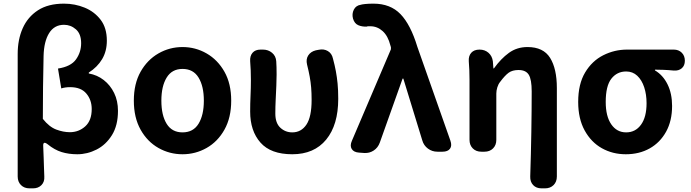

<svg xmlns="http://www.w3.org/2000/svg" viewBox="-20 -832 3789 1053"><path d="M142 201Q113 201 95 183Q77 165 77 136V-536Q77 -615 104.5 -677Q132 -739 188 -775.5Q244 -812 331 -812Q391 -812 444.5 -790Q498 -768 532 -723.5Q566 -679 566 -609Q566 -551 540 -507.5Q514 -464 467 -434V-429Q513 -421 549 -393Q585 -365 606 -322Q627 -279 627 -224Q627 -144 594 -91Q561 -38 510 -12Q459 14 404 14Q357 14 318 2Q279 -10 241 -41Q215 -61 217 -30Q219 9 219.5 33.5Q220 58 221 80Q222 102 223 136Q225 165 207.5 183Q190 201 161 201ZM363 -107Q412 -107 447.5 -139Q483 -171 483 -234Q483 -284 453.5 -319Q424 -354 365 -354Q337 -354 316 -347L298 -456Q369 -467 397 -506.5Q425 -546 425 -595Q425 -646 396.5 -671Q368 -696 331 -696Q278 -696 249.5 -650.5Q221 -605 219 -525Q217 -439 216 -353.5Q215 -268 215 -180Q250 -136 288.5 -121.5Q327 -107 363 -107Z M981 14Q910 14 849 -20.5Q788 -55 751 -121Q714 -187 714 -280Q714 -373 751 -438.5Q788 -504 849 -539Q910 -574 981 -574Q1052 -574 1113 -539Q1174 -504 1211 -438.5Q1248 -373 1248 -280Q1248 -187 1211 -121Q1174 -55 1113 -20.5Q1052 14 981 14ZM981 -106Q1040 -106 1069 -153.5Q1098 -201 1098 -280Q1098 -359 1069 -406.5Q1040 -454 981 -454Q923 -454 894 -406.5Q865 -359 865 -280Q865 -200 894 -153Q923 -106 981 -106Z M1583 14Q1465 14 1408.5 -50Q1352 -114 1352 -220Q1352 -264 1354 -307Q1356 -350 1356 -393Q1356 -426 1355 -446.5Q1354 -467 1352 -496Q1350 -525 1365 -542.5Q1380 -560 1409 -560H1422Q1451 -560 1472 -542.5Q1493 -525 1495 -496Q1496 -486 1496.5 -464Q1497 -442 1497 -423Q1497 -398 1495.5 -362Q1494 -326 1492 -286Q1490 -246 1490 -209Q1490 -157 1517.5 -131.5Q1545 -106 1583 -106Q1632 -106 1660.5 -148.5Q1689 -191 1689 -284Q1689 -322 1686.5 -352Q1684 -382 1678.5 -412Q1673 -442 1664 -478Q1657 -507 1670.5 -528Q1684 -549 1712 -556L1728 -559Q1756 -565 1778 -552Q1800 -539 1806 -511Q1816 -474 1822 -441.5Q1828 -409 1831.5 -373.5Q1835 -338 1835 -290Q1835 -147 1769 -66.5Q1703 14 1583 14Z M2063 -50Q2053 -22 2029.5 -6.5Q2006 9 1977 7L1949 5Q1920 3 1909 -15Q1898 -33 1910 -60L2122 -557Q2124 -560 2124 -564.5Q2124 -569 2124 -573L2121 -583Q2108 -635 2078.5 -661.5Q2049 -688 2011 -688Q2001 -688 1998 -688Q1995 -688 1992 -686Q1965 -685 1944.5 -694Q1924 -703 1916 -730Q1909 -756 1920.5 -779Q1932 -802 1959 -806Q1964 -808 1983 -810Q2002 -812 2028 -812Q2121 -812 2176.5 -754.5Q2232 -697 2269 -575L2450 -61Q2460 -33 2448 -16.5Q2436 0 2407 0H2379Q2350 0 2327 -17Q2304 -34 2296 -62L2192 -401H2188Z M2950 201Q2921 201 2904 183Q2887 165 2888 136Q2892 13 2894 -107.5Q2896 -228 2896 -331Q2896 -396 2880 -422Q2864 -448 2824 -448Q2790 -448 2769.5 -433Q2749 -418 2723 -383Q2713 -371 2707.5 -353Q2702 -335 2702 -319V-65Q2702 -36 2684 -18Q2666 0 2637 0H2620Q2591 0 2573 -18Q2555 -36 2555 -65V-393Q2555 -426 2554 -446.5Q2553 -467 2551 -496Q2549 -525 2564.5 -542.5Q2580 -560 2610 -560Q2639 -560 2659 -542.5Q2679 -525 2683 -496L2686 -457H2689Q2727 -510 2771 -542Q2815 -574 2873 -574Q2960 -574 2997 -514.5Q3034 -455 3034 -349V136Q3034 165 3016 183Q2998 201 2969 201Z M3412 14Q3340 14 3281 -19Q3222 -52 3186.5 -116.5Q3151 -181 3151 -273Q3151 -371 3189 -434.5Q3227 -498 3288.5 -529Q3350 -560 3419 -560H3675Q3702 -560 3719 -543Q3736 -526 3736 -499Q3736 -472 3719 -457.5Q3702 -443 3675 -445Q3659 -447 3646.5 -447.5Q3634 -448 3618 -449Q3602 -450 3572 -450V-446Q3616 -420 3641 -369.5Q3666 -319 3666 -251Q3666 -169 3633 -109.5Q3600 -50 3543 -18Q3486 14 3412 14ZM3414 -106Q3465 -106 3495.5 -148Q3526 -190 3526 -266Q3526 -314 3513 -353.5Q3500 -393 3475 -416.5Q3450 -440 3414 -440Q3364 -440 3333 -400.5Q3302 -361 3302 -273Q3302 -194 3332.5 -150Q3363 -106 3414 -106Z"/></svg>

Font: Chiron GoRound TC
Style: Bold
Weight: 700
Designer: Ryoko NISHIZUKA 西塚涼子 (kana, bopomofo & ideographs); Paul D. Hunt (Latin, Greek & Cyrillic); Sandoll Communications 산돌커뮤니
Foundry: Adobe
Version: Version 1.000;hotconv 1.1.1;makeotfexe 2.6.0